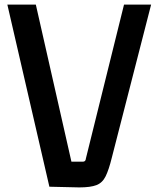

<svg xmlns="http://www.w3.org/2000/svg" viewBox="-20 -813 688 836"><path d="M325 3 195 0 12 -793H136L291 -109H341Q353 -109 354 -123L520 -793H638L467 -127Q454 -74 440 -45.5Q426 -17 400 -7Q374 3 325 3Z"/></svg>

Font: Kdam Thmor Pro
Style: Regular
Weight: 400
Designer: Sovichet Tep, Longdey Hak
Foundry: Anagata Design
Version: Version 1.003; ttfautohint (v1.8.4.7-5d5b)